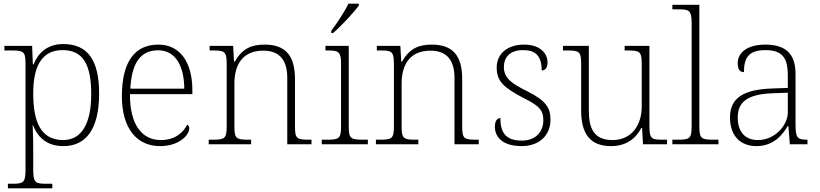

<svg xmlns="http://www.w3.org/2000/svg" viewBox="-20 -786 4469 1046"><path d="M23 240H265V215H231C175 215 161 210 161 140V18C161 -45 158 -83 158 -104H160C188 -31 242 10 325 10C446 10 520 -79 520 -276C520 -460 457 -546 324 -546C238 -546 187 -497 163 -435H159L155 -536H4V-511H41C108 -511 119 -506 119 -439V139C119 210 106 215 49 215H23ZM324 -23C203 -23 161 -121 161 -277C161 -416 202 -513 321 -513C435 -513 477 -431 477 -272C477 -112 424 -23 324 -23Z M852 10C957 10 1011 -51 1011 -86C1011 -97 1007 -103 1000 -107C977 -61 931 -23 856 -23C754 -23 687 -106 688 -273H1028V-294C1028 -452 957 -543 843 -543C715 -543 644 -451 644 -262C644 -88 724 10 852 10ZM984 -303H690C697 -432 738 -512 842 -512C936 -512 983 -427 984 -303Z M1117 0H1348V-25H1334C1268 -25 1257 -30 1257 -97V-331C1257 -419 1291 -510 1414 -510C1511 -510 1545 -449 1545 -361V0H1677V-25H1664C1597 -25 1587 -30 1587 -98V-356C1587 -483 1535 -543 1422 -543C1350 -543 1300 -522 1259 -450H1255L1250 -536H1122V-511H1145C1202 -511 1215 -505 1215 -439V-98C1215 -30 1204 -25 1137 -25H1117Z M1785 -619V-606H1794C1838 -642 1910 -721 1935 -756V-766H1878C1857 -721 1814 -657 1785 -619ZM1733 0H1984V-25H1959C1891 -25 1880 -30 1880 -98V-536H1753V-511H1768C1823 -511 1838 -505 1838 -439V-97C1838 -30 1826 -25 1760 -25H1733Z M2028 0H2259V-25H2245C2179 -25 2168 -30 2168 -97V-331C2168 -419 2202 -510 2325 -510C2422 -510 2456 -449 2456 -361V0H2588V-25H2575C2508 -25 2498 -30 2498 -98V-356C2498 -483 2446 -543 2333 -543C2261 -543 2211 -522 2170 -450H2166L2161 -536H2033V-511H2056C2113 -511 2126 -505 2126 -439V-98C2126 -30 2115 -25 2048 -25H2028Z M2822 10C2915 10 2979 -46 2979 -134C2979 -199 2954 -238 2852 -289C2769 -330 2725 -360 2725 -421C2725 -474 2758 -513 2830 -513C2895 -513 2931 -484 2931 -402C2952 -402 2963 -419 2963 -447C2963 -492 2926 -543 2835 -543C2744 -543 2686 -493 2686 -418C2686 -342 2725 -308 2838 -249C2924 -207 2940 -180 2940 -131C2940 -70 2900 -20 2823 -20C2731 -20 2706 -68 2706 -143C2690 -143 2676 -129 2676 -95C2676 -45 2712 10 2822 10Z M3309 10C3393 10 3444 -32 3474 -89H3478L3483 0H3614V-25H3588C3531 -25 3518 -30 3518 -97V-536H3383V-511H3398C3465 -511 3476 -506 3476 -438V-205C3476 -107 3423 -23 3317 -23C3213 -23 3188 -90 3188 -183V-536H3047V-511H3068C3135 -511 3146 -506 3146 -439V-184C3146 -51 3200 10 3309 10Z M3643 0H3894V-25H3868C3801 -25 3790 -30 3790 -98V-760H3643V-735H3678C3734 -735 3748 -730 3748 -659V-98C3748 -30 3737 -25 3670 -25H3643Z M4101 10C4196 10 4245 -54 4272 -100H4275L4283 0H4379V-25H4373C4321 -25 4314 -40 4314 -111V-383C4314 -485 4268 -543 4150 -543C4039 -543 3999 -490 3999 -443C3999 -408 4010 -393 4033 -393C4033 -467 4055 -513 4150 -513C4256 -513 4272 -454 4272 -371V-307L4189 -304C4030 -299 3957 -252 3957 -147C3957 -39 4020 10 4101 10ZM4109 -23C4031 -23 3999 -78 3999 -145C3999 -225 4044 -273 4191 -278L4272 -281V-174C4272 -104 4202 -23 4109 -23Z"/></svg>

Font: Noto Serif Georgian ExtraLight
Style: Regular
Weight: 200
Designer: Monotype Design Team, Akaki Razmadze
Foundry: Google LLC
Version: Version 2.003